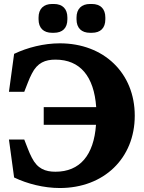

<svg xmlns="http://www.w3.org/2000/svg" viewBox="-20 -933 723 966"><path d="M658 -351C658 -565 503 -715 281 -715C201 -715 118 -694 51 -662L25 -471H102C115 -502 125 -534 140 -562C168 -618 208 -633 259 -633C383 -633 453 -549 464 -394H200V-305H463C452 -152 382 -69 259 -69C208 -69 168 -84 140 -140C125 -168 115 -200 102 -231H25L51 -40C118 -8 201 13 281 13C503 13 658 -137 658 -351ZM174 -836C174 -792 199 -768 242 -768H251C295 -768 319 -792 319 -836V-845C319 -888 295 -913 251 -913H242C199 -913 174 -888 174 -845ZM365 -836C365 -792 390 -768 433 -768H442C486 -768 510 -792 510 -836V-845C510 -888 486 -913 442 -913H433C390 -913 365 -888 365 -845Z"/></svg>

Font: LT Superior Serif ExtraBold
Style: Regular
Weight: 800
Designer: Daniel Lyons
Foundry: LyonsType
Version: Version 2.120;FEAKit 1.0